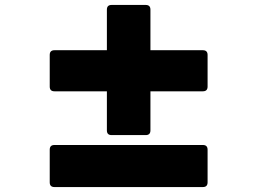

<svg xmlns="http://www.w3.org/2000/svg" viewBox="-20 -738 1040 776"><path d="M200 -535H412V-699Q412 -718 431 -718H569Q588 -718 588 -699V-535H800Q819 -535 819 -516V-388Q819 -369 800 -369H588V-211Q588 -192 569 -192H431Q412 -192 412 -211V-369H200Q181 -369 181 -388V-516Q181 -535 200 -535ZM200 -152H800Q819 -152 819 -133V-1Q819 18 800 18H200Q181 18 181 -1V-133Q181 -152 200 -152Z"/></svg>

Font: LINE Seed JP_TTF ExtraBold
Style: Regular
Weight: 800
Designer: LY Corporation & Fontrix & Fontworks
Version: Version 1.015